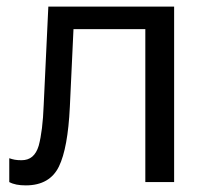

<svg xmlns="http://www.w3.org/2000/svg" viewBox="-20 -550 618 580"><path d="M202 -462H419V0H506V-530H126L112 -233C110 -180 105 -140 97 -110C88 -80 71 -66 45 -66C28 -66 20 -68 8 -72V0C21 7 37 10 58 10C107 10 140 -10 158 -47C176 -84 187 -144 191 -227Z"/></svg>

Font: Cheyenne Sans
Style: Regular
Weight: 400
Designer: The Public Sans project authors (U.S. Web Design System), Libre Franklin designed by Pablo Impallari and Rodrigo Fuenzal
Foundry: The Cheyenne Sans Project Authors
Version: Version 2.007